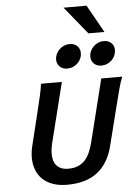

<svg xmlns="http://www.w3.org/2000/svg" viewBox="-74 -1274 937 1339"><g transform="rotate(-5 394.5 -604.0)"><path d="M788.6 -705.6Q776.4 -676.3 762 -623.8Q747.6 -571.3 729 -495.6L662.1 -229.5Q632.3 -111.3 553.5 -49.6Q474.6 12.2 340.8 12.2Q283.7 12.2 240.5 -3.4Q197.3 -19 168.7 -46.9Q140.1 -74.7 125.7 -113.3Q111.3 -151.9 111.3 -197.3Q111.3 -235.8 121.6 -278.3L174.8 -495.6Q192.4 -567.4 204.8 -621.8Q217.3 -676.3 219.7 -705.6H366.2L261.2 -284.7Q256.8 -266.1 254.2 -247.8Q251.5 -229.5 251.5 -212.4Q251.5 -188.5 257.1 -167.7Q262.7 -147 275.4 -131.6Q288.1 -116.2 308.6 -107.4Q329.1 -98.6 358.9 -98.6Q398.4 -98.6 427.2 -110.8Q456.1 -123 476.3 -145.5Q496.6 -168 510.3 -199.7Q523.9 -231.4 533.7 -270.5L642.1 -705.6ZM339.8 -863.3Q339.8 -883.3 347.9 -901.6Q356 -919.9 370.1 -933.8Q384.3 -947.8 403.3 -955.8Q422.4 -963.9 443.8 -963.9Q460 -963.9 473.1 -958.7Q486.3 -953.6 495.8 -944.3Q505.4 -935.1 510.5 -922.6Q515.6 -910.2 515.6 -895.5Q515.6 -875 507.6 -856.9Q499.5 -838.9 485.4 -825Q471.2 -811 452.4 -803Q433.6 -794.9 411.6 -794.9Q396 -794.9 382.8 -800Q369.6 -805.2 360.1 -814.2Q350.6 -823.2 345.2 -835.7Q339.8 -848.1 339.8 -863.3ZM579.1 -863.3Q579.1 -883.3 587.2 -901.4Q595.2 -919.4 609.1 -933.3Q623 -947.3 642.1 -955.6Q661.1 -963.9 682.6 -963.9Q698.7 -963.9 711.9 -958.7Q725.1 -953.6 734.6 -944.3Q744.1 -935.1 749.3 -922.6Q754.4 -910.2 754.4 -895.5Q754.4 -875.5 746.3 -857.2Q738.3 -838.9 724.4 -825Q710.4 -811 691.4 -803Q672.4 -794.9 650.9 -794.9Q635.3 -794.9 622.1 -800Q608.9 -805.2 599.4 -814.2Q589.8 -823.2 584.5 -835.7Q579.1 -848.1 579.1 -863.3ZM584 -1220.2 692.4 -1026.9H580.1L422.9 -1220.2Z"/></g></svg>

Font: Andika New Basic
Style: Bold Italic
Weight: 700
Italic angle: -14°
Designer: Victor Gaultney, Annie Olsen, Pablo Ugerman
Foundry: SIL International
Version: Version 5.500